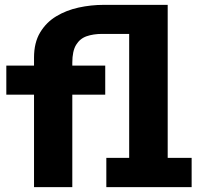

<svg xmlns="http://www.w3.org/2000/svg" viewBox="-20 -770 815 790"><path d="M120 0V-380.5H6V-500H120V-533Q120 -594.5 145 -636.2Q170 -678 211.5 -703Q253 -728 303.8 -739Q354.5 -750 406.5 -750H670V-120.5H768.5V0H417.5V-120.5H511.5V-630.5H400.5Q364 -630.5 336.2 -620.8Q308.5 -611 293 -585.2Q277.5 -559.5 277.5 -512V-500H413V-380.5H277.5V0Z"/></svg>

Font: Trispace SemiCondensed
Style: Bold
Weight: 700
Width: 4
Designer: Tyler Finck
Foundry: Etcetera Type Company
Version: Version 1.210; ttfautohint (v1.8.3)